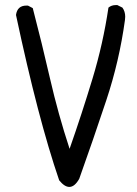

<svg xmlns="http://www.w3.org/2000/svg" viewBox="-20 -735 540 756"><path d="M253 1Q234 1 213 -25Q130 -267 43 -676Q48 -713 84 -713H90L109 -703Q145 -565 177 -425.5Q209 -286 254 -149Q302 -286 344 -424.5Q386 -563 407 -705Q419 -715 436 -715H442L462 -705Q473 -690 473 -669L472 -656Q450 -495 398.5 -340Q347 -185 292 -31Q274 1 253 1Z"/></svg>

Font: Xiaolai Mono SC
Style: Regular
Weight: 400
Monospace: yes
Designer: LXGW / Nozomi Seto
Version: Version 3.113;September 30, 2024